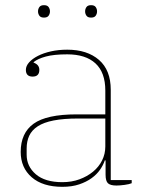

<svg xmlns="http://www.w3.org/2000/svg" viewBox="-20 -710 563 742"><path d="M221 12Q145 12 102.5 -25Q60 -62 60 -123Q60 -196 110 -232Q160 -268 276 -268H387V-360Q387 -430 349 -465Q311 -500 240 -500Q188 -500 157 -491.5Q126 -483 110 -470V-468Q132 -460 132 -440Q132 -414 106 -414Q80 -414 80 -440Q80 -455 92.5 -469Q105 -483 126.5 -494Q148 -505 177 -511.5Q206 -518 240 -518Q317 -518 362.5 -478.5Q408 -439 408 -363V-14H489V-2Q480 2 461.5 4.5Q443 7 430 7Q407 7 397.5 -1.5Q388 -10 388 -35V-90H385Q379 -72 366.5 -54Q354 -36 334 -21.5Q314 -7 286 2.5Q258 12 221 12ZM221 -6Q257 -6 287 -17Q317 -28 339.5 -46.5Q362 -65 374.5 -90Q387 -115 387 -144V-252H282Q226 -252 187.5 -244.5Q149 -237 126 -222Q103 -207 93 -185.5Q83 -164 83 -136V-112Q83 -67 118.5 -36.5Q154 -6 221 -6ZM150 -642Q137 -642 132 -649.5Q127 -657 127 -665V-667Q127 -675 132 -682.5Q137 -690 150 -690Q163 -690 168 -682.5Q173 -675 173 -667V-665Q173 -657 168 -649.5Q163 -642 150 -642ZM332 -642Q319 -642 314 -649.5Q309 -657 309 -665V-667Q309 -675 314 -682.5Q319 -690 332 -690Q345 -690 350 -682.5Q355 -675 355 -667V-665Q355 -657 350 -649.5Q345 -642 332 -642Z"/></svg>

Font: IBM Plex Serif Thin
Style: Regular
Weight: 100
Designer: Mike Abbink, Paul van der Laan, Pieter van Rosmalen
Foundry: Bold Monday
Version: Version 3.001